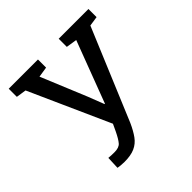

<svg xmlns="http://www.w3.org/2000/svg" viewBox="-186 -868 1036 1036"><g transform="rotate(-45 332.0 -350.5)"><path d="M189 10.3Q176.8 10.3 160.4 8.8Q144 7.3 139.6 5.9L142.6 -66.9Q147.5 -65.9 163.6 -65.4Q179.7 -64.9 188 -64.9Q222.7 -64.9 237.5 -82.3Q252.4 -99.6 271.5 -139.2L290.5 -179.7L84 -640.1L26.4 -648.9V-710.9H249.5V-648.9L189.9 -639.6L297.9 -378.4L333.5 -286.6H336.4L469.7 -639.2L407.7 -648.9V-710.9H634.8V-648.9L579.1 -640.6L359.9 -116.7Q340.8 -74.2 320.3 -45.9Q299.8 -17.6 269 -3.7Q238.3 10.3 189 10.3Z"/></g></svg>

Font: Roboto Slab
Style: Regular
Weight: 400
Designer: Google
Version: Version 2.000; ttfautohint (v1.8.1.43-b0c9)